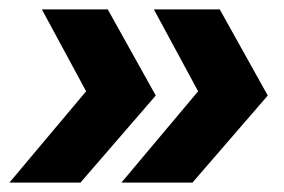

<svg xmlns="http://www.w3.org/2000/svg" viewBox="-23 -472 604 408"><path d="M148 -84H-3L160 -278L66 -452H206L308 -269ZM386 -84H235L398 -278L304 -452H444L546 -269Z"/></svg>

Font: Mulish ExtraLight Black
Style: Italic
Weight: 900
Italic angle: -9°
Version: Version 3.603